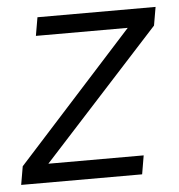

<svg xmlns="http://www.w3.org/2000/svg" viewBox="-48 -562 562 604"><g transform="rotate(-5 232.5 -260.5)"><path d="M-5 0 5 -58 372 -463H82L92 -521H465L455 -463L86 -59H387L377 0Z"/></g></svg>

Font: DM Sans 10pt Light
Style: Italic
Weight: 300
Italic angle: -10°
Version: Version 4.004;gftools[0.9.30]